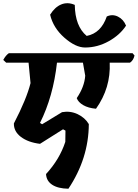

<svg xmlns="http://www.w3.org/2000/svg" viewBox="-42 -951 844 1176"><path d="M770 -625 782 -611Q775 -581 754 -567H630Q637 -413 546 -285Q499 -289 468 -307Q437 -325 428 -350Q475 -419 480 -487L466 -567H307Q284 -360 203 -198L216 -190L338 -264Q388 -273 433 -252Q478 -231 502 -191Q501 19 377 205Q313 204 277.5 180.5Q242 157 240 115Q323 25 358 -82L359 -151L344 -159L203 -70Q130 -79 86 -112.5Q42 -146 43 -195Q121 -345 145 -442L133 -567H-4L-22 -584Q-7 -612 12 -625ZM479 -660Q421 -660 352.5 -720Q284 -780 265 -861Q294 -908 333.5 -924Q373 -940 416 -921Q418 -790 489 -731Q577 -748 612 -850Q646 -866 680 -849.5Q714 -833 730 -794Q693 -737 624 -698.5Q555 -660 479 -660Z"/></svg>

Font: Tillana
Style: Bold
Weight: 700
Designer: Lipi Raval (Devanagari, Latin), Jonny Pinhorn (Latin)
Foundry: Indian Type Foundry
Version: Version 2.002;PS 1.0;hotconv 1.0.79;makeotf.lib2.5.61930; tt